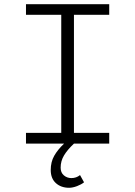

<svg xmlns="http://www.w3.org/2000/svg" viewBox="-20 -680 640 909"><path d="M307.1 209Q269 209 244.6 187Q220.2 165 220.2 125Q220.2 86.4 236.8 57.4Q253.4 28.3 283.2 0H103V-50.8H270V-609.9H103V-660.2H497.1V-609.9H330.1V-50.8H497.1V0H330.1Q298.8 29.3 283 55.9Q267.1 82.5 267.1 113.8Q267.1 137.2 282.2 150.1Q297.4 163.1 317.9 163.1Q341.3 163.1 358.9 148.9L377.9 183.1Q365.2 193.4 344.7 201.2Q324.2 209 307.1 209Z"/></svg>

Font: Office Code Pro D Light
Style: Regular
Weight: 300
Designer: Nathan Rutzky & Paul D. Hunt
Foundry: Adobe Systems Incorporated
Version: Version 1.004;PS 001.004;hotconv 1.0.70;makeotf.lib2.5.58329